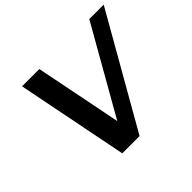

<svg xmlns="http://www.w3.org/2000/svg" viewBox="-159 -951 1177 1177"><g transform="rotate(-45 429.5 -362.5)"><path d="M413.1 -161.6 733.9 -725.1H858.9L444.8 0H294.9L150.9 -725.1H300.8Z"/></g></svg>

Font: Aurulent Sans
Style: BoldItalic
Weight: 700
Italic angle: -11°
Version: Version 2007.05.04